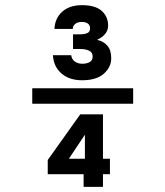

<svg xmlns="http://www.w3.org/2000/svg" viewBox="-20 -724 640 744"><path d="M298 -413Q249 -413 218.5 -439Q188 -465 185 -510H256Q258 -494 270 -485.5Q282 -477 299 -477Q316 -477 327.5 -483.5Q339 -490 339 -505Q339 -521 325.5 -527.5Q312 -534 292 -534H263V-591H290Q306 -591 317.5 -595.5Q329 -600 329 -614Q329 -627 320 -633Q311 -639 297 -639Q280 -639 271 -631Q262 -623 262 -612H191Q193 -654 221.5 -679Q250 -704 297 -704Q350 -704 374.5 -681.5Q399 -659 399 -625Q399 -606 387 -592Q375 -578 358 -571V-569Q381 -564 396 -547Q411 -530 411 -498Q411 -464 382.5 -438.5Q354 -413 298 -413ZM105 -322V-382H496V-322ZM304 0V-49H165V-104L291 -281H379V-109H406V-49H379V0ZM247 -109H309V-202Z"/></svg>

Font: DM Mono Medium
Style: Regular
Weight: 500
Designer: Colophon Foundry
Foundry: Colophon Foundry
Version: Version 1.000; ttfautohint (v1.8.2.53-6de2)